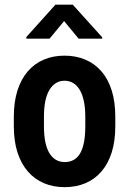

<svg xmlns="http://www.w3.org/2000/svg" viewBox="-20 -770 539 800"><path d="M37.6 -244.6V-283.2Q37.6 -345.2 52.7 -392.8Q67.9 -440.4 95.7 -472.7Q123.5 -504.9 162.4 -521.5Q201.2 -538.1 248.5 -538.1Q296.9 -538.1 335.7 -521.5Q374.5 -504.9 402.6 -472.7Q430.7 -440.4 445.6 -392.8Q460.4 -345.2 460.4 -283.2V-244.6Q460.4 -182.6 445.6 -135.3Q430.7 -87.9 402.6 -55.4Q374.5 -22.9 335.7 -6.6Q296.9 9.8 249.5 9.8Q202.1 9.8 163.3 -6.6Q124.5 -22.9 96.2 -55.4Q67.9 -87.9 52.7 -135.3Q37.6 -182.6 37.6 -244.6ZM163.1 -283.2V-244.6Q163.1 -206.1 168.9 -178Q174.8 -149.9 186.3 -131.3Q197.8 -112.8 213.6 -103.8Q229.5 -94.7 249.5 -94.7Q271 -94.7 287.1 -103.8Q303.2 -112.8 314 -131.3Q324.7 -149.9 330.1 -178Q335.4 -206.1 335.4 -244.6V-283.2Q335.4 -320.8 329.3 -349.1Q323.2 -377.4 312 -396Q300.8 -414.6 284.7 -424.1Q268.6 -433.6 248.5 -433.6Q229 -433.6 213.4 -424.1Q197.8 -414.6 186.3 -396Q174.8 -377.4 168.9 -349.1Q163.1 -320.8 163.1 -283.2ZM283.2 -750.5 405.8 -614.7V-608.9H307.6L247.1 -682.1L186.5 -608.9H89.8V-615.7L210.9 -750.5Z"/></svg>

Font: Roboto Condensed SemiBold
Style: Regular
Weight: 600
Designer: Christian Robertson
Foundry: Google
Version: Version 3.008; 2023